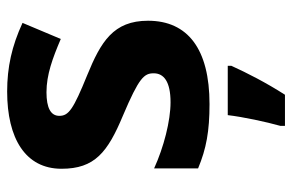

<svg xmlns="http://www.w3.org/2000/svg" viewBox="-160 -502 817 537"><g transform="rotate(-90 248.5 -233.5)"><path d="M459 -228C459 -325 400 -360 307 -398C211 -437 193 -450 193 -476C193 -500 215 -512 259 -512C308 -512 354 -495 408 -472L453 -579C388 -609 329 -622 261 -622C130 -622 45 -571 45 -470C45 -377 91 -341 194 -298C300 -253 312 -239 312 -212C312 -184 289 -165 231 -165C179 -165 105 -184 46 -211V-88C101 -65 150 -56 226 -56C380 -56 459 -117 459 -228ZM333 5V-5H195C190 38 176 103 165 142V155H252C286 102 313 49 333 5Z"/></g></svg>

Font: Noto Sans Malayalam UI
Style: Bold
Weight: 700
Designer: Jelle Bosma - Monotype Design Team
Foundry: Monotype Imaging Inc.
Version: Version 2.104